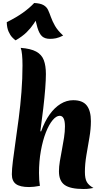

<svg xmlns="http://www.w3.org/2000/svg" viewBox="-20 -1245 687 1280"><path d="M536 15Q449 15 411 -12Q373 -39 373 -103Q373 -133 379 -170Q385 -207 393 -247.5Q401 -288 407 -328Q413 -368 413 -402Q413 -473 378 -473Q355 -473 330.5 -443.5Q306 -414 285.5 -361.5Q265 -309 252.5 -239.5Q240 -170 240 -92Q240 -67 241.5 -45.5Q243 -24 246 -6Q225 -2 207 0Q189 2 174 2Q114 2 86.5 -18Q59 -38 59 -83Q59 -116 66 -172Q73 -228 83.5 -301Q94 -374 105 -458Q116 -542 123 -631.5Q130 -721 130 -809Q130 -850 127 -880.5Q124 -911 118 -926Q185 -921 221.5 -901Q258 -881 272 -844Q286 -807 286 -751Q286 -713 281.5 -654.5Q277 -596 268.5 -523Q260 -450 249 -370L254 -369Q278 -436 311 -482Q344 -528 384 -552.5Q424 -577 468 -577Q531 -577 558.5 -541.5Q586 -506 586 -437Q586 -386 576 -327.5Q566 -269 556 -210.5Q546 -152 546 -99Q546 -54 559 -31.5Q572 -9 603 8Q590 10 576 12.5Q562 15 536 15ZM84 -976Q75 -982 61.5 -996Q48 -1010 37 -1035Q26 -1060 25 -1097Q89 -1129 132.5 -1160Q176 -1191 208 -1225Q249 -1223 270 -1211Q291 -1199 300.5 -1178.5Q310 -1158 319.5 -1131Q329 -1104 346.5 -1073Q364 -1042 401 -1008Q373 -994 353.5 -990Q334 -986 313 -986Q280 -986 261 -1002.5Q242 -1019 229.5 -1061Q217 -1103 202 -1179L243 -1148Q225 -1117 205 -1087Q185 -1057 157 -1029.5Q129 -1002 84 -976Z"/></svg>

Font: Merienda ExtraBold
Style: Regular
Weight: 800
Designer: Eduardo Rodriguez Tunni
Foundry: Eduardo Rodriguez Tunni
Version: Version 2.001